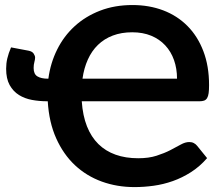

<svg xmlns="http://www.w3.org/2000/svg" viewBox="-20 -754 906 782"><path d="M313 -341.5Q317 -283 334.2 -239.5Q351.5 -196 380.8 -167.2Q410 -138.5 450.8 -124Q491.5 -109.5 543 -109.5Q586 -109.5 617.8 -119.8Q649.5 -130 673.8 -142.5Q698 -155 716.2 -165.2Q734.5 -175.5 751 -175.5Q761.5 -175.5 769.5 -171.2Q777.5 -167 783 -160L823.5 -110Q793.5 -75.5 757.8 -52.8Q722 -30 683.8 -16.5Q645.5 -3 606 2.5Q566.5 8 528 8Q456.5 8 394.5 -14.5Q332.5 -37 285.2 -81.2Q238 -125.5 208.8 -190.8Q179.5 -256 174.5 -341.5H172.5Q140.5 -341.5 110.5 -347Q80.5 -352.5 57 -367.2Q33.5 -382 19.2 -407.8Q5 -433.5 5 -474Q5 -496 9.8 -516.2Q14.5 -536.5 25 -561L96.5 -547.5Q111.5 -544.5 117.2 -535.5Q123 -526.5 123 -519.5Q123 -512 120 -501.2Q117 -490.5 117 -477Q117 -452 132.5 -442.8Q148 -433.5 175 -433.5H177Q185.5 -497.5 212.8 -552.2Q240 -607 284 -647.2Q328 -687.5 387.5 -710.5Q447 -733.5 519.5 -733.5Q587.5 -733.5 644.8 -711.8Q702 -690 743.5 -648.2Q785 -606.5 808.2 -545.8Q831.5 -485 831.5 -407.5Q831.5 -387.5 829.8 -374.8Q828 -362 823.5 -354.5Q819 -347 811.2 -344.2Q803.5 -341.5 792 -341.5ZM701 -433.5Q701 -474.5 688.8 -509.2Q676.5 -544 653 -569.2Q629.5 -594.5 595.8 -608.5Q562 -622.5 518.5 -622.5Q474.5 -622.5 439.5 -609.2Q404.5 -596 379 -571.2Q353.5 -546.5 337.8 -511.5Q322 -476.5 316 -433.5Z"/></svg>

Font: Lato
Style: Bold
Weight: 700
Designer: Lukasz Dziedzic with Adam Twardoch and Botio Nikoltchev
Foundry: tyPoland Lukasz Dziedzic
Version: Version 2.010; 2014-09-01; http://www.latofonts.com/; ttfaut